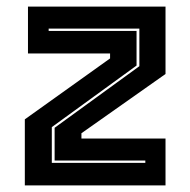

<svg xmlns="http://www.w3.org/2000/svg" viewBox="-20 -560 575 580"><path d="M136.5 -68H419V-75H145V-174L401 -360V-473.5H127V-466.5H392.5V-362L136.5 -176ZM55 0V-199.5L312.5 -383.5V-398.5H64.5V-540H480V-336.5L226 -157.5V-141.5H480V0Z"/></svg>

Font: Tourney ExtraBold
Style: Regular
Weight: 800
Designer: Tyler Finck
Foundry: Etcetera Type Co
Version: Version 1.015